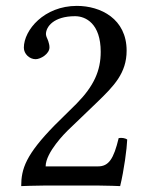

<svg xmlns="http://www.w3.org/2000/svg" viewBox="-20 -630 505 652"><path d="M61 -468C61 -447 80 -429 101 -429C118 -429 148 -447 148 -469C148 -477 146 -483 144 -490C142 -497 136 -506 136 -514C136 -539 162 -575 235 -575C271 -575 322 -550 322 -454C322 -390 299 -338 240 -278L166 -205C68 -105 52 -57 52 2C52 2 103 0 135 0H310C342 0 388 2 388 2C401 -51 411 -126 412 -156C406 -161 393 -163 383 -161C366 -90 349 -65 313 -65H135C135 -113 204 -181 209 -186L310 -283C367 -338 410 -382 410 -458C410 -566 322 -610 241 -610C130 -610 61 -528 61 -468Z"/></svg>

Font: Libertinus Serif
Style: Regular
Weight: 400
Designer: Philipp H. Poll, Khaled Hosny
Foundry: Caleb Maclennan
Version: Version 7.050;RELEASE